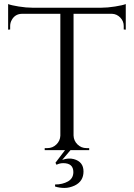

<svg xmlns="http://www.w3.org/2000/svg" viewBox="-20 -739 658 945"><path d="M341 108Q341 64 291 64Q274 64 258 72L253 62L300 0H200V-10H213Q239 -10 257.5 -28Q276 -46 277 -71V-671H87Q54 -670 38 -641Q30 -627 30 -611V-594L20 -593V-719Q35 -713 72 -707Q109 -701 140 -701H478Q509 -701 546.5 -707Q584 -713 599 -719V-593L589 -594V-611Q589 -635 572 -652.5Q555 -670 532 -671H342V-72Q343 -46 361.5 -28Q380 -10 406 -10H419V0H327L286 48Q317 37 343 44Q391 57 391 105Q391 153 348 174Q322 186 297.5 186Q273 186 251 179V169Q288 169 314.5 154Q341 139 341 108Z"/></svg>

Font: Cinzel Decorative
Style: Regular
Weight: 400
Designer: Natanael Gama
Version: Version 1.002;PS 001.002;hotconv 1.0.56;makeotf.lib2.0.21325